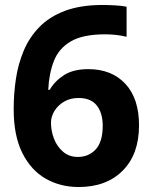

<svg xmlns="http://www.w3.org/2000/svg" viewBox="-20 -742 612 772"><path d="M35 -303Q35 -365 44 -425Q53 -485 75.5 -538.5Q98 -592 138.5 -633.5Q179 -675 241.5 -698.5Q304 -722 393 -722Q414 -722 442 -720.5Q470 -719 489 -715V-594Q470 -599 447.5 -601.5Q425 -604 403 -604Q314 -604 265.5 -576Q217 -548 197 -497.5Q177 -447 174 -381H180Q200 -416 237.5 -440Q275 -464 335 -464Q429 -464 484 -405Q539 -346 539 -238Q539 -122 473.5 -56Q408 10 296 10Q223 10 164 -23.5Q105 -57 70 -126.5Q35 -196 35 -303ZM293 -111Q337 -111 365 -141.5Q393 -172 393 -236Q393 -288 369 -318Q345 -348 296 -348Q263 -348 238 -333.5Q213 -319 199 -296Q185 -273 185 -249Q185 -216 197 -184.5Q209 -153 233.5 -132Q258 -111 293 -111Z"/></svg>

Font: RS Noto Sans
Style: Bold
Weight: 700
Designer: Monotype Design Team
Foundry: Monotype Imaging Inc.
Version: Version 3.10